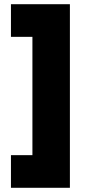

<svg xmlns="http://www.w3.org/2000/svg" viewBox="-20 -769 412 912"><path d="M32 123V-32H134V-594H32V-749H312V123Z"/></svg>

Font: Cairo Black
Style: Regular
Weight: 900
Designer: Mohamed Gaber, the designers of Titillium
Foundry: Kief Type Foundry
Version: Version 2.009; ttfautohint (v1.5.33-1714) -l 8 -r 50 -G 200 